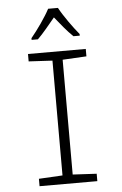

<svg xmlns="http://www.w3.org/2000/svg" viewBox="-62 -990 654 1033"><g transform="rotate(-5 265.0 -473.5)"><path d="M135 -797V-788H169C199 -817 235 -862 265 -898C295 -861 329 -818 361 -788H395V-797C364 -834 315 -902 291 -947H238C216 -904 169 -838 135 -797ZM109 0H421V-40L292 -47V-667L421 -674V-714H109V-674L237 -667V-47L109 -40Z"/></g></svg>

Font: Noto Sans Mono Condensed Light
Style: Regular
Weight: 300
Width: 3
Designer: Monotype Design Team
Foundry: Monotype Imaging Inc.
Version: Version 2.014